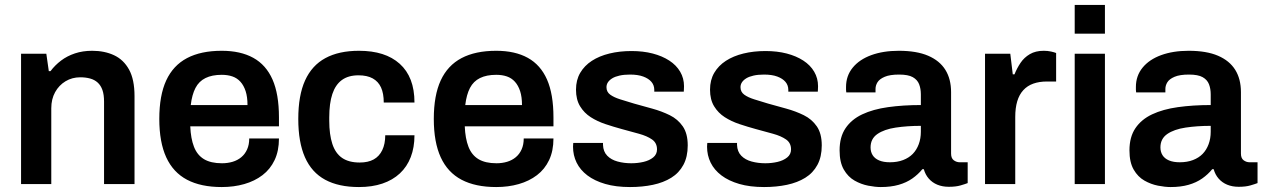

<svg xmlns="http://www.w3.org/2000/svg" viewBox="-20 -743 5101 775"><path d="M65 0V-526H167L177 -456H184Q202 -480 226.5 -498.5Q251 -517 282.5 -527.5Q314 -538 352 -538Q402 -538 440.5 -520Q479 -502 501 -462Q523 -422 523 -355V0H400V-333Q400 -361 393.5 -379.5Q387 -398 374.5 -409.5Q362 -421 344 -426Q326 -431 304 -431Q271 -431 244.5 -415Q218 -399 202.5 -371Q187 -343 187 -306V0Z M875 12Q791 12 735 -17.5Q679 -47 651 -108Q623 -169 623 -263Q623 -358 651 -418.5Q679 -479 735 -508.5Q791 -538 875 -538Q951 -538 1002.5 -509.5Q1054 -481 1080 -422Q1106 -363 1106 -269V-233H748Q750 -184 763 -150.5Q776 -117 803.5 -100.5Q831 -84 876 -84Q899 -84 919 -90Q939 -96 954 -108.5Q969 -121 977.5 -140Q986 -159 986 -184H1106Q1106 -134 1088.5 -97Q1071 -60 1039.5 -36Q1008 -12 966 0Q924 12 875 12ZM750 -319H979Q979 -352 971.5 -375Q964 -398 950.5 -413Q937 -428 918 -434.5Q899 -441 875 -441Q836 -441 809.5 -428Q783 -415 769 -388Q755 -361 750 -319Z M1429 12Q1347 12 1292.5 -17.5Q1238 -47 1211 -108Q1184 -169 1184 -263Q1184 -358 1211.5 -418.5Q1239 -479 1293.5 -508.5Q1348 -538 1429 -538Q1482 -538 1523 -525Q1564 -512 1593.5 -485.5Q1623 -459 1638 -420Q1653 -381 1653 -329H1529Q1529 -366 1518 -390Q1507 -414 1484.5 -426.5Q1462 -439 1427 -439Q1386 -439 1360 -420Q1334 -401 1321.5 -363.5Q1309 -326 1309 -269V-256Q1309 -200 1321.5 -162Q1334 -124 1361 -105.5Q1388 -87 1432 -87Q1466 -87 1488.5 -99.5Q1511 -112 1523 -137Q1535 -162 1535 -197H1653Q1653 -148 1638 -109Q1623 -70 1594 -43Q1565 -16 1523.5 -2Q1482 12 1429 12Z M1983 12Q1899 12 1843 -17.5Q1787 -47 1759 -108Q1731 -169 1731 -263Q1731 -358 1759 -418.5Q1787 -479 1843 -508.5Q1899 -538 1983 -538Q2059 -538 2110.5 -509.5Q2162 -481 2188 -422Q2214 -363 2214 -269V-233H1856Q1858 -184 1871 -150.5Q1884 -117 1911.5 -100.5Q1939 -84 1984 -84Q2007 -84 2027 -90Q2047 -96 2062 -108.5Q2077 -121 2085.5 -140Q2094 -159 2094 -184H2214Q2214 -134 2196.5 -97Q2179 -60 2147.5 -36Q2116 -12 2074 0Q2032 12 1983 12ZM1858 -319H2087Q2087 -352 2079.5 -375Q2072 -398 2058.5 -413Q2045 -428 2026 -434.5Q2007 -441 1983 -441Q1944 -441 1917.5 -428Q1891 -415 1877 -388Q1863 -361 1858 -319Z M2523 12Q2466 12 2423 -0.5Q2380 -13 2351 -35Q2322 -57 2307.5 -86.5Q2293 -116 2293 -151Q2293 -156 2293.5 -160Q2294 -164 2294 -166H2414Q2414 -164 2414 -162Q2414 -160 2414 -158Q2415 -131 2431 -114.5Q2447 -98 2473 -91Q2499 -84 2528 -84Q2554 -84 2577.5 -89.5Q2601 -95 2616.5 -107.5Q2632 -120 2632 -140Q2632 -166 2612 -180Q2592 -194 2559.5 -203Q2527 -212 2490 -222Q2457 -231 2424 -242Q2391 -253 2364.5 -270Q2338 -287 2321.5 -314Q2305 -341 2305 -381Q2305 -420 2322 -449Q2339 -478 2369 -497.5Q2399 -517 2440 -527Q2481 -537 2529 -537Q2576 -537 2614.5 -527Q2653 -517 2681.5 -498.5Q2710 -480 2725.5 -453.5Q2741 -427 2741 -395Q2741 -388 2740.5 -381Q2740 -374 2740 -373H2621V-380Q2621 -399 2609.5 -412.5Q2598 -426 2576.5 -434Q2555 -442 2523 -442Q2499 -442 2481 -438Q2463 -434 2451.5 -427Q2440 -420 2434 -411Q2428 -402 2428 -391Q2428 -372 2443 -361Q2458 -350 2483.5 -342Q2509 -334 2539 -325Q2575 -315 2613 -304.5Q2651 -294 2683.5 -278Q2716 -262 2736 -233Q2756 -204 2756 -156Q2756 -110 2738.5 -77.5Q2721 -45 2689.5 -25.5Q2658 -6 2615.5 3Q2573 12 2523 12Z M3064 12Q3007 12 2964 -0.5Q2921 -13 2892 -35Q2863 -57 2848.5 -86.5Q2834 -116 2834 -151Q2834 -156 2834.5 -160Q2835 -164 2835 -166H2955Q2955 -164 2955 -162Q2955 -160 2955 -158Q2956 -131 2972 -114.5Q2988 -98 3014 -91Q3040 -84 3069 -84Q3095 -84 3118.5 -89.5Q3142 -95 3157.5 -107.5Q3173 -120 3173 -140Q3173 -166 3153 -180Q3133 -194 3100.5 -203Q3068 -212 3031 -222Q2998 -231 2965 -242Q2932 -253 2905.5 -270Q2879 -287 2862.5 -314Q2846 -341 2846 -381Q2846 -420 2863 -449Q2880 -478 2910 -497.5Q2940 -517 2981 -527Q3022 -537 3070 -537Q3117 -537 3155.5 -527Q3194 -517 3222.5 -498.5Q3251 -480 3266.5 -453.5Q3282 -427 3282 -395Q3282 -388 3281.5 -381Q3281 -374 3281 -373H3162V-380Q3162 -399 3150.5 -412.5Q3139 -426 3117.5 -434Q3096 -442 3064 -442Q3040 -442 3022 -438Q3004 -434 2992.5 -427Q2981 -420 2975 -411Q2969 -402 2969 -391Q2969 -372 2984 -361Q2999 -350 3024.5 -342Q3050 -334 3080 -325Q3116 -315 3154 -304.5Q3192 -294 3224.5 -278Q3257 -262 3277 -233Q3297 -204 3297 -156Q3297 -110 3279.5 -77.5Q3262 -45 3230.5 -25.5Q3199 -6 3156.5 3Q3114 12 3064 12Z M3535 12Q3513 12 3484.5 6.5Q3456 1 3429.5 -14Q3403 -29 3386 -58.5Q3369 -88 3369 -136Q3369 -190 3393 -225.5Q3417 -261 3460.5 -281.5Q3504 -302 3564.5 -310.5Q3625 -319 3697 -319V-362Q3697 -385 3690 -403Q3683 -421 3664.5 -431.5Q3646 -442 3609 -442Q3572 -442 3551 -433Q3530 -424 3522 -411Q3514 -398 3514 -384V-370H3396Q3395 -375 3395 -380Q3395 -385 3395 -392Q3395 -437 3422 -470Q3449 -503 3497 -520.5Q3545 -538 3608 -538Q3680 -538 3726.5 -518Q3773 -498 3796 -461Q3819 -424 3819 -371V-123Q3819 -104 3830 -96Q3841 -88 3854 -88H3886V-4Q3876 0 3857 5.5Q3838 11 3810 11Q3784 11 3763.5 2.5Q3743 -6 3729 -22Q3715 -38 3709 -60H3703Q3686 -39 3662.5 -22.5Q3639 -6 3607.5 3Q3576 12 3535 12ZM3572 -88Q3602 -88 3625.5 -97Q3649 -106 3664.5 -122Q3680 -138 3688.5 -161Q3697 -184 3697 -211V-235Q3642 -235 3595.5 -228Q3549 -221 3521.5 -202Q3494 -183 3494 -148Q3494 -130 3502.5 -116.5Q3511 -103 3528.5 -95.5Q3546 -88 3572 -88Z M3956 0V-526H4058L4068 -443H4075Q4085 -468 4099.5 -489.5Q4114 -511 4137 -524.5Q4160 -538 4193 -538Q4209 -538 4222.5 -535Q4236 -532 4243 -529V-414H4206Q4175 -414 4151 -405.5Q4127 -397 4110.5 -379Q4094 -361 4086 -334Q4078 -307 4078 -271V0Z M4318 -607V-723H4440V-607ZM4318 0V-526H4440V0Z M4705 12Q4683 12 4654.5 6.5Q4626 1 4599.5 -14Q4573 -29 4556 -58.5Q4539 -88 4539 -136Q4539 -190 4563 -225.5Q4587 -261 4630.5 -281.5Q4674 -302 4734.5 -310.5Q4795 -319 4867 -319V-362Q4867 -385 4860 -403Q4853 -421 4834.5 -431.5Q4816 -442 4779 -442Q4742 -442 4721 -433Q4700 -424 4692 -411Q4684 -398 4684 -384V-370H4566Q4565 -375 4565 -380Q4565 -385 4565 -392Q4565 -437 4592 -470Q4619 -503 4667 -520.5Q4715 -538 4778 -538Q4850 -538 4896.5 -518Q4943 -498 4966 -461Q4989 -424 4989 -371V-123Q4989 -104 5000 -96Q5011 -88 5024 -88H5056V-4Q5046 0 5027 5.5Q5008 11 4980 11Q4954 11 4933.5 2.5Q4913 -6 4899 -22Q4885 -38 4879 -60H4873Q4856 -39 4832.5 -22.5Q4809 -6 4777.5 3Q4746 12 4705 12ZM4742 -88Q4772 -88 4795.5 -97Q4819 -106 4834.5 -122Q4850 -138 4858.5 -161Q4867 -184 4867 -211V-235Q4812 -235 4765.5 -228Q4719 -221 4691.5 -202Q4664 -183 4664 -148Q4664 -130 4672.5 -116.5Q4681 -103 4698.5 -95.5Q4716 -88 4742 -88Z"/></svg>

Font: Archivo SemiBold
Style: Regular
Weight: 600
Designer: Hector Gatti
Foundry: Omnibus-Type
Version: Version 2.001